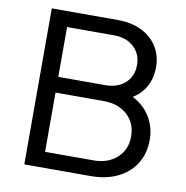

<svg xmlns="http://www.w3.org/2000/svg" viewBox="-82 -824 873 903"><g transform="rotate(10 354.0 -372.5)"><path d="M93 0V-745H409Q473 -745 521.5 -721.5Q570 -698 597 -655.5Q624 -613 624 -556Q624 -507 602.5 -466.5Q581 -426 540 -401Q595 -373 624.5 -324Q654 -275 654 -216Q654 -150 623.5 -101.5Q593 -53 538 -26.5Q483 0 409 0ZM179 -433H403Q462 -433 498 -465.5Q534 -498 534 -552Q534 -605 498 -638Q462 -671 403 -671H179ZM179 -75H410Q479 -75 522 -114Q565 -153 565 -216Q565 -280 522 -319Q479 -358 410 -358H179Z"/></g></svg>

Font: Plus Jakarta Text Light
Style: Regular
Weight: 300
Designer: Gumpita Rahayu
Foundry: Tokotype Studio
Version: Version 1.000